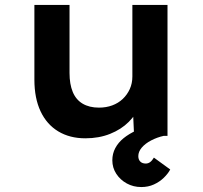

<svg xmlns="http://www.w3.org/2000/svg" viewBox="-20 -549 820 776"><path d="M325 10Q262 10 215.5 -18Q169 -46 144 -99Q119 -152 119 -227V-529H261V-254Q261 -209 274 -177.5Q287 -146 314 -130Q341 -114 380 -114Q409 -114 433.5 -123Q458 -132 476 -149Q494 -166 504.5 -189Q515 -212 515 -240V-529H657V0H522L517 -109L543 -121Q531 -87 500.5 -56.5Q470 -26 425 -8Q380 10 325 10ZM551 207Q519 207 492.5 192.5Q466 178 450 153.5Q434 129 434 99Q434 72 446 49.5Q458 27 479.5 9.5Q501 -8 532.5 -22.5Q564 -37 602 -47L642 0Q615 6 591 18.5Q567 31 553 47.5Q539 64 539 82Q539 96 547 104Q555 112 569 112Q579 112 587 106Q595 100 602 88L668 136Q659 153 642 169.5Q625 186 602 196.5Q579 207 551 207Z"/></svg>

Font: Lexend Exa SemiBold
Style: Regular
Weight: 600
Designer: Bonnie Shaver-Troup, Thomas Jockin
Foundry: Lexend
Version: Version 1.007